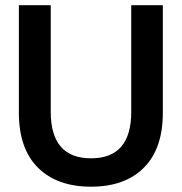

<svg xmlns="http://www.w3.org/2000/svg" viewBox="-20 -700 692 730"><path d="M326.2 9.8Q196.8 9.8 124.3 -62.5Q51.8 -134.8 51.8 -271V-680.2H172.9V-274.9Q172.9 -98.1 326.2 -98.1Q479 -98.1 479 -274.9V-680.2H599.1V-271Q599.1 -134.8 527.1 -62.5Q455.1 9.8 326.2 9.8Z"/></svg>

Font: TASA Orbiter Deck SemiBold
Style: Regular
Weight: 600
Designer: Weizhong Zhang
Version: Version 1.000;Glyphs 3.1.2 (3151)